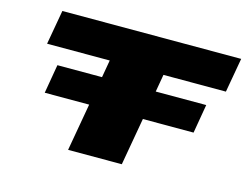

<svg xmlns="http://www.w3.org/2000/svg" viewBox="-94 -826 1255 977"><g transform="rotate(15 534.0 -337.5)"><path d="M143 -250 169 -402H404L420 -494H90L122 -675H1064L1032 -494H703L687 -402H953L927 -250H660L616 0H333L377 -250Z"/></g></svg>

Font: Anybody UltraExpanded Black
Style: Italic
Weight: 900
Width: 9
Italic angle: -10°
Designer: Tyler Finck
Foundry: Etcetera Type Company
Version: Version 1.010; ttfautohint (v1.8.3) -l 8 -r 50 -G 200 -x 14 